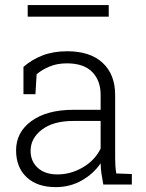

<svg xmlns="http://www.w3.org/2000/svg" viewBox="-20 -745 588 775"><path d="M205.1 10.3Q129.9 10.3 87.4 -29.8Q44.9 -69.8 44.9 -138.2Q44.9 -211.4 107.2 -256.6Q169.4 -301.8 276.9 -301.8H386.2V-362.3Q386.2 -419.9 352.1 -454.6Q317.9 -489.3 250 -489.3Q211.4 -489.3 180.9 -476.8Q150.4 -464.4 127.9 -445.3L123 -364.7H74.7V-475.1Q108.9 -504.9 152.3 -521.5Q195.8 -538.1 251 -538.1Q344.2 -538.1 394.5 -491.2Q444.8 -444.3 444.8 -361.3V-106.4Q444.8 -90.8 445.8 -75.4Q446.8 -60.1 449.2 -44.9L512.2 -42.5V0H397Q391.6 -28.8 389.2 -46.4Q386.7 -64 386.2 -85.9Q357.4 -43.5 310.1 -16.6Q262.7 10.3 205.1 10.3ZM211.9 -41Q266.1 -41 314.7 -69.6Q363.3 -98.1 386.2 -145.5V-256.8H276.4Q195.3 -256.8 149.4 -221.9Q103.5 -187 103.5 -136.2Q103.5 -93.8 132.6 -67.4Q161.6 -41 211.9 -41ZM91.8 -677.7V-724.6H418.9V-677.7Z"/></svg>

Font: Roboto Slab Light
Style: Regular
Weight: 300
Designer: Google
Version: Version 2.000; ttfautohint (v1.8.1.43-b0c9)